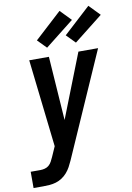

<svg xmlns="http://www.w3.org/2000/svg" viewBox="-132 -836 768 1115"><g transform="rotate(-10 252.5 -278.5)"><path d="M-27 215V119H30Q43 119 56.5 115.5Q70 112 80.5 103Q91 94 97.5 81.5Q104 69 110 56L136 -3L77 -520H193L219 -143L367 -520H483L212 95Q204 113 194.5 130.5Q185 148 171.5 163.5Q158 179 141 190Q124 201 105.5 206.5Q87 212 68 213.5Q49 215 30 215ZM362 -574 311 -626 470 -772 532 -708ZM192 -574 141 -626 300 -772 362 -708Z"/></g></svg>

Font: Iosevka SS04
Style: Bold Italic
Weight: 700
Italic angle: -9°
Monospace: yes
Designer: Belleve Invis
Foundry: Belleve Invis
Version: Version 19.0.0; ttfautohint (v1.8.4)